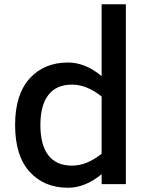

<svg xmlns="http://www.w3.org/2000/svg" viewBox="-20 -866 697 903"><path d="M572 -846V0H458V-47Q381 17 300 17Q187 17 119 -58.5Q51 -134 51 -278Q51 -421 119 -496.5Q187 -572 300 -572Q381 -572 458 -508V-846ZM458 -143V-412Q388 -468 319 -468Q245 -468 207.5 -419.5Q170 -371 170 -278Q170 -184 207.5 -135.5Q245 -87 319 -87Q388 -87 458 -143Z"/></svg>

Font: Biryani SemiBold
Style: Regular
Weight: 600
Designer: Dan Reynolds and Mathieu Réguer
Foundry: Dan Reynolds and Mathieu Réguer
Version: Version 1.004; ttfautohint (v1.1) -l 5 -r 5 -G 72 -x 0 -D la